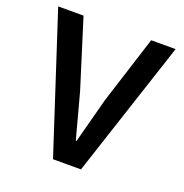

<svg xmlns="http://www.w3.org/2000/svg" viewBox="-131 -851 929 968"><g transform="rotate(20 333.5 -366.5)"><path d="M407 0H257L18 -733H154L268 -369L333 -127H337L401 -369L517 -733H648Z"/></g></svg>

Font: IBM Plex Sans JP SemiBold
Style: Regular
Weight: 600
Designer: Mike Abbink; Paul van der Laan; Pieter van Rosmalen; Wujin Sim; Yejin Wi; Jinhee Kim; Boomi Park; Yona Kim; Kichan Ma
Foundry: Sandoll Inc.
Version: Version 1.001